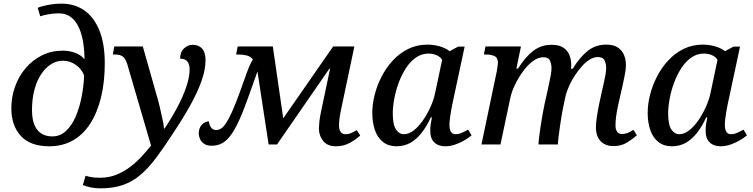

<svg xmlns="http://www.w3.org/2000/svg" viewBox="-20 -790 4116 1050"><path d="M250 10Q145 10 93.5 -47Q42 -104 42 -197Q42 -259 62 -315.5Q82 -372 119.5 -416.5Q157 -461 209 -487Q261 -513 325 -513Q362 -513 395 -499.5Q428 -486 442 -465Q442 -512 435 -557Q428 -602 412 -638Q396 -674 369 -695.5Q342 -717 302 -717Q270 -717 242.5 -711.5Q215 -706 200 -701L186 -747Q203 -755 240 -762.5Q277 -770 316 -770Q389 -770 442 -732.5Q495 -695 524 -622.5Q553 -550 553 -444Q553 -341 532.5 -257.5Q512 -174 473.5 -114Q435 -54 378.5 -22Q322 10 250 10ZM266 -44Q309 -44 341 -74Q373 -104 394 -153Q415 -202 426.5 -261Q438 -320 440 -378Q425 -415 393 -436.5Q361 -458 324 -458Q290 -458 259.5 -439Q229 -420 205.5 -385Q182 -350 168.5 -300Q155 -250 155 -188Q155 -136 169.5 -104Q184 -72 209 -58Q234 -44 266 -44Z M529 240Q503 240 477.5 235Q452 230 433 222L448 171Q460 175 478 178.5Q496 182 527 182Q576 182 616.5 165.5Q657 149 691.5 123Q726 97 754.5 66Q783 35 806 6L676 -439Q670 -459 661.5 -470.5Q653 -482 640 -487Q627 -492 607 -492H597L605 -536H761L837 -268Q845 -242 853.5 -206Q862 -170 869 -137Q876 -104 877 -87H880Q918 -144 949 -202Q980 -260 998.5 -314Q1017 -368 1017 -412Q1017 -428 1012 -441Q1007 -454 996 -461.5Q985 -469 965 -469Q965 -505 986 -525Q1007 -545 1033 -545Q1067 -545 1085.5 -524Q1104 -503 1104 -461Q1104 -409 1082 -347Q1060 -285 1020 -213Q980 -141 925 -59Q876 17 833.5 73.5Q791 130 748 166.5Q705 203 652.5 221.5Q600 240 529 240Z M1818 10Q1770 10 1747 -19.5Q1724 -49 1724 -87Q1724 -99 1726.5 -124Q1729 -149 1736 -181L1785 -414H1781L1495 0H1449L1388 -399Q1380 -378 1368.5 -344.5Q1357 -311 1338 -259Q1310 -180 1286 -128Q1262 -76 1239 -46.5Q1216 -17 1191.5 -5Q1167 7 1137 7Q1112 7 1096.5 -3.5Q1081 -14 1074 -29.5Q1067 -45 1067 -60Q1067 -90 1084 -108Q1101 -126 1123 -126Q1123 -110 1133 -94.5Q1143 -79 1162 -79Q1176 -79 1189 -87Q1202 -95 1216.5 -117Q1231 -139 1248.5 -177.5Q1266 -216 1288 -276Q1306 -325 1318.5 -361Q1331 -397 1341.5 -422.5Q1352 -448 1363 -465Q1349 -482 1328 -487Q1307 -492 1284 -492H1271L1280 -536H1472L1529 -143L1802 -536H1918L1848 -204Q1842 -177 1838 -151.5Q1834 -126 1834 -104Q1834 -81 1843 -68.5Q1852 -56 1870 -56Q1885 -56 1898.5 -61.5Q1912 -67 1931 -78L1950 -49Q1928 -28 1893.5 -9Q1859 10 1818 10Z M2148 10Q2104 10 2074 -14Q2044 -38 2030 -79.5Q2016 -121 2016 -173Q2016 -220 2029 -271.5Q2042 -323 2067 -371.5Q2092 -420 2128.5 -459.5Q2165 -499 2212.5 -522.5Q2260 -546 2318 -546Q2342 -546 2364.5 -541.5Q2387 -537 2406.5 -529Q2426 -521 2439 -510L2485 -535H2521L2453 -217Q2451 -206 2447 -185Q2443 -164 2440.5 -142.5Q2438 -121 2438 -107Q2438 -82 2446.5 -69Q2455 -56 2471 -56Q2488 -56 2505 -63.5Q2522 -71 2540 -81L2559 -50Q2544 -37 2520.5 -23Q2497 -9 2469.5 0.5Q2442 10 2415 10Q2377 10 2355 -11.5Q2333 -33 2333 -72Q2333 -92 2335 -108Q2337 -124 2342 -148H2336Q2313 -98 2285 -62.5Q2257 -27 2223.5 -8.5Q2190 10 2148 10ZM2189 -56Q2215 -56 2241.5 -76Q2268 -96 2291.5 -129.5Q2315 -163 2334 -204.5Q2353 -246 2361 -288L2398 -463Q2387 -480 2367 -488.5Q2347 -497 2324 -497Q2285 -497 2254 -475Q2223 -453 2199.5 -416.5Q2176 -380 2160 -336.5Q2144 -293 2136 -249Q2128 -205 2128 -170Q2128 -108 2145.5 -82Q2163 -56 2189 -56Z M3335 9Q3305 9 3283 -3.5Q3261 -16 3250 -39Q3239 -62 3239 -91Q3239 -115 3243.5 -147Q3248 -179 3257 -223L3274 -301Q3277 -315 3282 -336Q3287 -357 3291 -379.5Q3295 -402 3295 -419Q3295 -439 3286.5 -458.5Q3278 -478 3250 -478Q3228 -478 3205.5 -464.5Q3183 -451 3163 -428.5Q3143 -406 3125 -379Q3107 -352 3094 -323.5Q3081 -295 3074 -270L3060 -204Q3057 -190 3052 -161.5Q3047 -133 3042.5 -100.5Q3038 -68 3034.5 -40.5Q3031 -13 3031 0H2925Q2925 -14 2928.5 -41.5Q2932 -69 2937 -103Q2942 -137 2948 -169.5Q2954 -202 2959 -225L2976 -301Q2979 -318 2984 -339Q2989 -360 2992.5 -381.5Q2996 -403 2996 -419Q2996 -438 2988 -457.5Q2980 -477 2952 -477Q2922 -477 2892.5 -454.5Q2863 -432 2837.5 -396Q2812 -360 2794.5 -322.5Q2777 -285 2771 -255L2717 0H2613L2697 -401Q2699 -414 2701 -427.5Q2703 -441 2703 -446Q2703 -475 2684 -483.5Q2665 -492 2636 -492H2626L2635 -536H2829L2804 -415H2813Q2854 -480 2897 -512.5Q2940 -545 2996 -545Q3037 -545 3060 -530Q3083 -515 3093.5 -490Q3104 -465 3104 -434Q3104 -429 3103.5 -424Q3103 -419 3102 -414H3112Q3152 -479 3195 -512.5Q3238 -546 3295 -546Q3335 -546 3358.5 -530.5Q3382 -515 3392.5 -489.5Q3403 -464 3403 -434Q3403 -409 3396.5 -379Q3390 -349 3385 -323L3359 -208Q3353 -180 3349.5 -153.5Q3346 -127 3346 -104Q3346 -81 3355.5 -69Q3365 -57 3381 -57Q3397 -57 3412 -63Q3427 -69 3444 -80L3463 -50Q3439 -29 3408 -10Q3377 9 3335 9Z M3654 10Q3610 10 3580 -14Q3550 -38 3536 -79.5Q3522 -121 3522 -173Q3522 -220 3535 -271.5Q3548 -323 3573 -371.5Q3598 -420 3634.5 -459.5Q3671 -499 3718.5 -522.5Q3766 -546 3824 -546Q3848 -546 3870.5 -541.5Q3893 -537 3912.5 -529Q3932 -521 3945 -510L3991 -535H4027L3959 -217Q3957 -206 3953 -185Q3949 -164 3946.5 -142.5Q3944 -121 3944 -107Q3944 -82 3952.5 -69Q3961 -56 3977 -56Q3994 -56 4011 -63.5Q4028 -71 4046 -81L4065 -50Q4050 -37 4026.5 -23Q4003 -9 3975.5 0.5Q3948 10 3921 10Q3883 10 3861 -11.5Q3839 -33 3839 -72Q3839 -92 3841 -108Q3843 -124 3848 -148H3842Q3819 -98 3791 -62.5Q3763 -27 3729.5 -8.5Q3696 10 3654 10ZM3695 -56Q3721 -56 3747.5 -76Q3774 -96 3797.5 -129.5Q3821 -163 3840 -204.5Q3859 -246 3867 -288L3904 -463Q3893 -480 3873 -488.5Q3853 -497 3830 -497Q3791 -497 3760 -475Q3729 -453 3705.5 -416.5Q3682 -380 3666 -336.5Q3650 -293 3642 -249Q3634 -205 3634 -170Q3634 -108 3651.5 -82Q3669 -56 3695 -56Z"/></svg>

Font: ET Text
Style: Italic
Weight: 470
Italic angle: -12°
Designer: Monotype Design Team
Foundry: Monotype Imaging Inc.
Version: Version 2.009